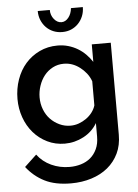

<svg xmlns="http://www.w3.org/2000/svg" viewBox="-62 -777 755 1048"><g transform="rotate(-5 315.5 -253.5)"><path d="M270 4Q218 4 174 -17.5Q130 -39 98.5 -75.5Q67 -112 50 -160Q33 -208 33 -261Q33 -317 50.5 -367Q68 -417 100 -453.5Q132 -490 177 -511.5Q222 -533 276 -533Q307 -533 334.5 -525Q362 -517 385.5 -503Q409 -489 428.5 -469.5Q448 -450 463 -427V-523H567V-19Q567 39 545.5 83.5Q524 128 486.5 159Q449 190 397 206.5Q345 223 285 223Q198 223 140 193.5Q82 164 42 112L108 50Q138 90 184.5 111.5Q231 133 285 133Q318 133 347.5 124Q377 115 399 96.5Q421 78 434.5 49Q448 20 448 -19V-93Q421 -47 372.5 -21.5Q324 4 270 4ZM309 -91Q333 -91 355 -99Q377 -107 396 -120.5Q415 -134 428.5 -152Q442 -170 448 -190V-322Q439 -347 423.5 -366.5Q408 -386 388 -401Q368 -416 346.5 -423.5Q325 -431 301 -431Q268 -431 240.5 -416.5Q213 -402 194 -378Q175 -354 164.5 -322.5Q154 -291 154 -259Q154 -224 166 -193Q178 -162 199 -140Q220 -118 248.5 -104.5Q277 -91 309 -91ZM309 -658Q331 -658 347.5 -678.5Q364 -699 367 -730H432Q432 -703 422.5 -680Q413 -657 396.5 -640Q380 -623 358 -613.5Q336 -604 309 -604Q282 -604 259.5 -613.5Q237 -623 220.5 -640Q204 -657 194.5 -680Q185 -703 185 -730H251Q251 -701 268.5 -679.5Q286 -658 309 -658Z"/></g></svg>

Font: Rising Sun SemiBold
Style: Regular
Weight: 600
Designer: Matt McInerney, Pablo Impallari, Rodrigo Fuenzalida (Raleway font), Stephen Hutchings (Greek), Cristiano Sobral (main ch
Foundry: The Rising Sun Project Authors
Version: Version 4.327; ttfautohint (v1.8.4.7-5d5b-dirty)